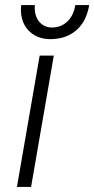

<svg xmlns="http://www.w3.org/2000/svg" viewBox="-20 -740 373 760"><path d="M47 0H103L193 -520H137ZM179 -585C265 -585 320 -637 333 -720H278C270 -665 233 -631 186 -631C142 -631 113 -668 118 -720H64C54 -640 105 -585 179 -585Z"/></svg>

Font: Fixel Display 20240404 Light
Style: Italic
Weight: 300
Italic angle: -10°
Designer: AlfaBravo + MacPaw
Foundry: Kyrylo Tkachov, Marchela Mozhyna, Serhii Makarenko, Maria Weinstein, Zakhar Kryvoshyya
Version: Version 1.211;Glyphs 3.2 (3225)